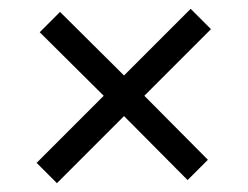

<svg xmlns="http://www.w3.org/2000/svg" viewBox="-20 -551 561 435"><path d="M109 -136 261 -288 405 -143 451 -189 307 -334 458 -485 412 -531 261 -380 116 -524 70 -478 215 -334 63 -182Z"/></svg>

Font: MV Cash Light
Style: Regular
Weight: 300
Designer: Rodrigo Fuenzalida
Foundry: fragTYPE
Version: Version 1.100;Glyphs 3.1.2 (3151)